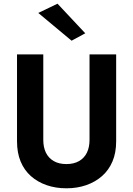

<svg xmlns="http://www.w3.org/2000/svg" viewBox="-20 -994 718 1038"><path d="M291 -974 441 -814 367 -774 187 -924ZM214 -700V-238Q214 -198 228 -169Q242 -140 270 -123.5Q298 -107 339 -107Q380 -107 408 -123.5Q436 -140 450 -169Q464 -198 464 -238V-700H608V-230Q608 -168 588 -121Q568 -74 531.5 -42Q495 -10 446 7Q397 24 339 24Q281 24 232 7Q183 -10 147 -42Q111 -74 91.5 -121Q72 -168 72 -230V-700Z"/></svg>

Font: Venryn Sans SemiBold
Style: Regular
Weight: 600
Designer: Owen Earl, indestructible type* (font) & Cristiano Sobral (main changes)
Version: Version 3.60;October 28, 2020;FontCreator 13.0.0.2681 64-bit